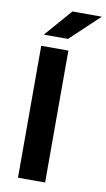

<svg xmlns="http://www.w3.org/2000/svg" viewBox="-92 -871 508 916"><g transform="rotate(10 161.5 -413.0)"><path d="M195.5 0H64V-639H195.5ZM182 -826H323V-824.5L184 -693.5H68V-695Z"/></g></svg>

Font: Anek Gurmukhi SemiBold
Style: Regular
Weight: 600
Designer: Sarang Kulkarni (Gurmukhi), Yesha Goshar (Latin)
Foundry: Ek Type
Version: Version 1.003